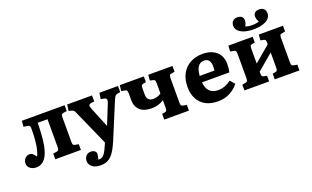

<svg xmlns="http://www.w3.org/2000/svg" viewBox="-101 -1309 3380 2078"><g transform="rotate(-20 1589.0 -270.0)"><path d="M107 13Q67 13 38.5 -9Q10 -31 10 -67Q10 -88 20 -106.5Q30 -125 47 -136Q64 -147 84 -147Q106 -147 122 -132Q138 -117 152 -96Q159 -103 165 -120Q171 -137 177 -158Q182 -177 186.5 -203.5Q191 -230 194 -261Q197 -292 198.5 -326Q200 -360 200 -395Q200 -419 194.5 -429Q189 -439 173 -441L126 -448L131 -515H624V-448L586 -442Q569 -439 563 -430.5Q557 -422 557 -403V-115Q557 -93 562 -84.5Q567 -76 585 -73L624 -66V0H329V-65L372 -72Q388 -75 393 -84.5Q398 -94 398 -117V-436H285Q285 -401 283.5 -366.5Q282 -332 279.5 -299Q277 -266 274 -236Q271 -206 266 -182Q257 -136 243.5 -99.5Q230 -63 210.5 -38Q191 -13 165.5 0Q140 13 107 13Z M769 230Q712 230 676.5 204Q641 178 641 133Q641 101 661.5 77.5Q682 54 716 54Q747 54 762 67.5Q777 81 778 100Q778 109 774.5 125Q771 141 766 163Q791 166 810 155Q829 144 845.5 118.5Q862 93 879 52L896 13L719 -385Q709 -409 701.5 -419Q694 -429 675 -434L643 -442L653 -513H939V-444L901 -439Q881 -436 876 -424.5Q871 -413 882 -385L976 -153H981L1072 -379Q1082 -404 1077.5 -418Q1073 -432 1051 -436L1013 -444L1024 -513H1238V-443L1204 -437Q1186 -433 1177.5 -422.5Q1169 -412 1155 -380L986 26Q964 78 942.5 116.5Q921 155 896.5 180Q872 205 841.5 217.5Q811 230 769 230Z M1584 0V-66L1616 -71Q1632 -74 1637 -83.5Q1642 -93 1642 -116V-202Q1611 -182 1576.5 -171.5Q1542 -161 1499 -161Q1412 -161 1366 -203.5Q1320 -246 1320 -322V-396Q1320 -420 1315 -429.5Q1310 -439 1295 -441L1251 -449L1260 -515H1536V-449L1501 -442Q1488 -440 1483 -430.5Q1478 -421 1478 -398V-329Q1478 -290 1496 -270.5Q1514 -251 1550 -251Q1577 -251 1601.5 -259Q1626 -267 1642 -281V-400Q1642 -423 1637 -431.5Q1632 -440 1616 -443L1582 -450L1587 -515H1866V-449L1829 -442Q1811 -440 1806 -430.5Q1801 -421 1801 -398V-115Q1801 -94 1806 -85Q1811 -76 1828 -73L1868 -66V0Z M2202 14Q2118 14 2059.5 -18Q2001 -50 1971 -108.5Q1941 -167 1941 -244Q1941 -334 1976 -397Q2011 -460 2073 -493.5Q2135 -527 2215 -527Q2281 -527 2329.5 -504Q2378 -481 2404.5 -438Q2431 -395 2431 -334Q2431 -311 2428.5 -286.5Q2426 -262 2420 -239H2106Q2109 -194 2126 -162.5Q2143 -131 2172.5 -115.5Q2202 -100 2242 -100Q2287 -100 2323 -114Q2359 -128 2393 -154L2439 -102Q2400 -50 2339 -18Q2278 14 2202 14ZM2106 -313H2276Q2278 -325 2278.5 -337Q2279 -349 2279 -361Q2279 -406 2260.5 -429.5Q2242 -453 2206 -453Q2175 -453 2153.5 -436Q2132 -419 2120.5 -388Q2109 -357 2106 -313Z M2507 0V-66L2547 -73Q2563 -76 2568 -85.5Q2573 -95 2573 -121V-396Q2573 -420 2568 -429Q2563 -438 2548 -441L2506 -449L2510 -515H2790V-449L2757 -443Q2741 -440 2736.5 -430.5Q2732 -421 2732 -398V-228L2915 -383V-400Q2915 -423 2910 -431.5Q2905 -440 2890 -443L2855 -450L2860 -515H3139V-449L3102 -442Q3084 -440 3079 -430.5Q3074 -421 3074 -398V-115Q3074 -93 3079 -84.5Q3084 -76 3102 -73L3141 -66V0H2857V-66L2889 -71Q2905 -74 2910 -83.5Q2915 -93 2915 -116V-289L2732 -134V-115Q2732 -93 2736.5 -84Q2741 -75 2756 -72L2792 -65V0ZM2830 -587Q2770 -587 2725.5 -600.5Q2681 -614 2656.5 -639.5Q2632 -665 2632 -699Q2632 -732 2652 -751Q2672 -770 2701 -770Q2737 -770 2754.5 -754.5Q2772 -739 2772 -715Q2772 -695 2767 -678.5Q2762 -662 2752 -647Q2765 -642 2784.5 -638.5Q2804 -635 2830 -635Q2852 -635 2874 -638.5Q2896 -642 2909 -647Q2900 -662 2894.5 -678.5Q2889 -695 2889 -715Q2889 -739 2906.5 -754.5Q2924 -770 2956 -770Q2990 -770 3009 -751Q3028 -732 3028 -699Q3028 -665 3003.5 -639.5Q2979 -614 2934.5 -600.5Q2890 -587 2830 -587Z"/></g></svg>

Font: Literata 18pt
Style: Bold
Weight: 700
Designer: Latin by Veronika Burian and Jose Scaglione. Greek by Irene Vlachou. Cyrillic by Vera Evstafieva.
Foundry: TypeTogether
Version: Version 3.103;gftools[0.9.29]